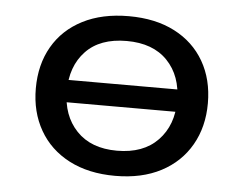

<svg xmlns="http://www.w3.org/2000/svg" viewBox="-43 -557 783 617"><g transform="rotate(5 348.5 -248.5)"><path d="M349 9Q263 9 200.5 -23.5Q138 -56 104.5 -114.5Q71 -173 71 -249Q71 -326 104.5 -384Q138 -442 200.5 -474Q263 -506 349 -506Q435 -506 497 -474Q559 -442 592.5 -384Q626 -326 626 -249Q626 -173 592.5 -114.5Q559 -56 497 -23.5Q435 9 349 9ZM348 -72Q433 -72 480 -121Q527 -170 527 -249Q527 -329 480.5 -377.5Q434 -426 349 -426Q263 -426 217 -377.5Q171 -329 171 -249Q171 -170 217.5 -121Q264 -72 348 -72ZM138 -213V-285H560V-213Z"/></g></svg>

Font: Nunito Sans 7pt SemiExpanded Medium
Style: Regular
Weight: 500
Width: 6
Designer: Vernon Adams
Foundry: Vernon Adams
Version: Version 3.101;gftools[0.9.27]